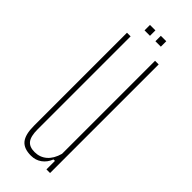

<svg xmlns="http://www.w3.org/2000/svg" viewBox="-230 -715 750 750"><g transform="rotate(45 145.5 -340.0)"><path d="M130 5Q91 5 73.5 -16.2Q56 -37.5 56 -86V-600H76V-86Q76 -48 88.8 -31.5Q101.5 -15 130 -15Q159.5 -15 180.5 -33.2Q201.5 -51.5 211 -86V-600H231V0H211V-47H203Q193.5 -22.5 174.5 -8.8Q155.5 5 130 5ZM158 -655V-685H188V-655ZM98 -655V-685H128V-655Z"/></g></svg>

Font: Big Shoulders Thin
Style: Regular
Weight: 100
Designer: Patric King
Foundry: XO Type Co
Version: Version 2.002